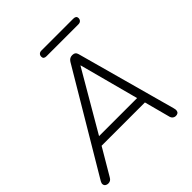

<svg xmlns="http://www.w3.org/2000/svg" viewBox="-230 -1021 1183 1183"><g transform="rotate(-45 361.0 -429.5)"><path d="M34 6Q23 6 15 0.5Q7 -5 5.5 -15Q4 -25 11 -37L399 -690Q406 -701 415 -706Q424 -711 436 -711Q449 -711 457 -705Q465 -699 468 -687L646 -39Q651 -23 649 -13Q647 -3 640 1.5Q633 6 623 6Q611 6 602 -1.5Q593 -9 590 -24L543 -201L570 -188H139L176 -200L67 -15Q61 -4 53 1Q45 6 34 6ZM426 -629 194 -231 171 -241H556L534 -231L428 -629ZM319 -818Q294 -818 294 -838Q294 -851 301.5 -858Q309 -865 321 -865H599Q625 -865 625 -845Q625 -833 617.5 -825.5Q610 -818 597 -818Z"/></g></svg>

Font: Nunito ExtraLight Light
Style: Italic
Weight: 300
Italic angle: -9°
Version: Version 3.602